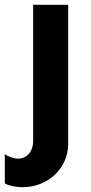

<svg xmlns="http://www.w3.org/2000/svg" viewBox="-58 -520 380 800"><path d="M36 260C142 260 226 181 226 80V-500H80V70C80 111 53 141 18 141C1 141 -24 133 -38 122V244C-25 253 8 260 36 260Z"/></svg>

Font: Oakes Bold
Style: Regular
Weight: 700
Designer: Samuel Oakes
Foundry: Samuel Oakes
Version: Version 1.003;PS 001.003;hotconv 1.0.88;makeotf.lib2.5.64775